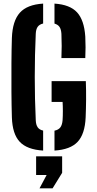

<svg xmlns="http://www.w3.org/2000/svg" viewBox="-20 -828 536 1066"><path d="M219.5 8Q130 2.5 89.5 -40.8Q49 -84 46 -176Q44 -240.5 43.5 -319.2Q43 -398 43.5 -476.2Q44 -554.5 46 -617.5Q49.5 -712 90 -757.2Q130.5 -802.5 219.5 -808V-697.5Q198.5 -692.5 189 -678.8Q179.5 -665 178.5 -640Q173 -523 173 -400.2Q173 -277.5 178.5 -161Q179.5 -135.5 189 -121.5Q198.5 -107.5 219.5 -103ZM321 -505.5Q324 -573 321 -640Q319.5 -664.5 310.8 -678Q302 -691.5 282.5 -697V-808Q368.5 -802.5 408 -759.2Q447.5 -716 453.5 -625Q455 -597.5 455 -565.2Q455 -533 453.5 -505.5ZM282.5 8V-102.5Q305 -107 315.2 -121Q325.5 -135 327.5 -161Q329 -183 329 -211.5Q329 -240 327.5 -262H266.5V-377.5H456.5Q458.5 -327.5 458 -274.8Q457.5 -222 455.5 -176Q451.5 -84 411.2 -40.8Q371 2.5 282.5 8ZM199.5 217.5 239 143.5H180.5V40H325V131.5L272 217.5Z"/></svg>

Font: Big Shoulders Stencil Text ExtraBold
Style: Regular
Weight: 800
Designer: Patric King
Foundry: XO Type Co
Version: Version 1.000